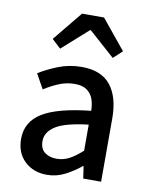

<svg xmlns="http://www.w3.org/2000/svg" viewBox="-85 -803 680 877"><g transform="rotate(10 255.5 -364.5)"><path d="M193 12Q130 12 89.5 -26.5Q49 -65 49 -130Q49 -209 119 -252Q189 -295 342 -311Q342 -340 333.5 -364.5Q325 -389 304.5 -404Q284 -419 248 -419Q209 -419 173.5 -404Q138 -389 107 -369L69 -437Q107 -461 157.5 -481Q208 -501 266 -501Q357 -501 400 -446.5Q443 -392 443 -294V0H360L352 -56H349Q315 -28 276 -8Q237 12 193 12ZM224 -68Q256 -68 283.5 -83Q311 -98 342 -126V-247Q233 -234 190 -206Q147 -178 147 -137Q147 -101 169 -84.5Q191 -68 224 -68ZM153 -566 112 -604 224 -741H326L438 -604L397 -566L277 -673H273Z"/></g></svg>

Font: Assistant SemiBold
Style: Regular
Weight: 600
Designer: Hebrew By Ben Nathan, Latin by Paul Hunt
Version: Version 3.000